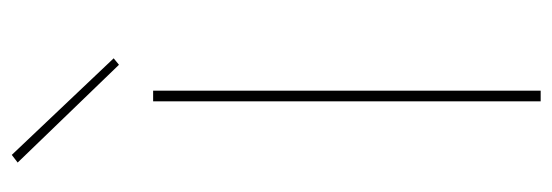

<svg xmlns="http://www.w3.org/2000/svg" viewBox="-326 -612 938 326"><g transform="rotate(-90 143.0 -449.0)"><path d="M30 -888 43 -898 207 -725 196 -716ZM134 -658H152V0H134Z"/></g></svg>

Font: Ysabeau SC Thin
Style: Regular
Weight: 200
Designer: Christian Thalmann (Catharsis Fonts)
Version: Version 0.003